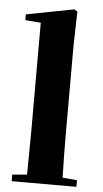

<svg xmlns="http://www.w3.org/2000/svg" viewBox="-57 -862 480 898"><g transform="rotate(5 183.0 -413.0)"><path d="M101 0H337V-31L269 -37C267 -102 266 -173 266 -238V-656L270 -817L255 -826L31 -783V-756L104 -750V-238L102 -37L33 -31V0Z"/></g></svg>

Font: Noto Serif CJK HK Black
Style: Regular
Weight: 900
Designer: Ryoko NISHIZUKA 西塚涼子 (kana & ideographs); Frank Grießhammer (Latin, Greek & Cyrillic); Wenlong ZHANG 张文龙 (bopomofo); San
Foundry: Adobe
Version: Version 2.001;hotconv 1.1.0;makeotfexe 2.6.0